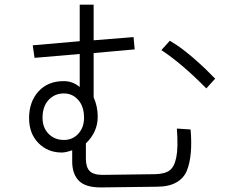

<svg xmlns="http://www.w3.org/2000/svg" viewBox="-20 -776 1040 822"><path d="M670.9 -561.5 707 -601.6Q723.6 -591.8 740.2 -580.6Q756.8 -569.3 773.9 -555.7Q791 -542 803.2 -531.7Q815.4 -521.5 833 -505.4Q850.6 -489.3 857.9 -482.4Q865.2 -475.6 881.8 -458.5Q898.4 -441.4 901.4 -439.5L863.3 -397.5Q760.7 -502 670.9 -561.5ZM162.1 -271.5Q162.1 -229.5 188 -203.1Q213.9 -176.8 253.9 -176.8Q291 -176.8 315.4 -203.6Q339.8 -230.5 339.8 -271.5Q339.8 -320.3 314.9 -348.1Q290 -376 253.9 -376Q213.9 -376 188 -348.1Q162.1 -320.3 162.1 -271.5ZM104.5 -270.5Q104.5 -339.8 144.5 -384.3Q184.6 -428.7 252.9 -428.7Q292 -428.7 321.3 -403.3V-544.9L127.9 -528.3L120.1 -582L321.3 -599.6V-755.9H380.9V-603.5L551.8 -617.2L556.6 -564.5L380.9 -548.8V-359.4Q398.4 -320.3 398.4 -276.4Q398.4 -210.9 347.7 -162.1V-96.7Q347.7 -60.5 363.8 -43.9Q379.9 -27.3 419.9 -27.3L643.6 -30.3Q685.5 -31.2 706.1 -46.4Q726.6 -61.5 734.9 -103Q743.2 -144.5 737.3 -225.6L795.9 -221.7Q800.8 -167 796.9 -122.1Q793 -77.1 779.8 -44.9Q766.6 -12.7 734.4 5.4Q702.1 23.4 650.4 23.4L411.1 26.4Q346.7 26.4 318.4 -1.5Q290 -29.3 289.1 -82V-132.8Q261.7 -123 244.1 -123Q184.6 -123 144.5 -163.6Q104.5 -204.1 104.5 -270.5Z"/></svg>

Font: Gothic A1 Light
Style: Regular
Weight: 300
Version: Version 2.50